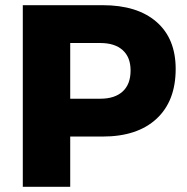

<svg xmlns="http://www.w3.org/2000/svg" viewBox="-20 -721 720 741"><path d="M376 -701Q510 -701 584 -636.5Q658 -572 658 -455Q658 -331 584 -262.5Q510 -194 376 -194H251V0H68V-701ZM367 -340Q423 -340 453.5 -368Q484 -396 484 -449Q484 -500 453.5 -527.5Q423 -555 367 -555H251V-340Z"/></svg>

Font: Montserrat arm
Style: Bold
Weight: 700
Designer: Julieta Ulanovsky
Foundry: Julieta Ulanovsky
Version: Version 6.000;PS 006.000;hotconv 1.0.88;makeotf.lib2.5.64775